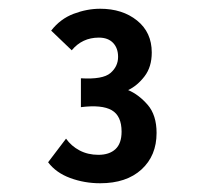

<svg xmlns="http://www.w3.org/2000/svg" viewBox="-20 -658 478 439"><path d="M209 -239Q173 -239 140.5 -251Q108 -263 90 -287L131 -341Q143 -324 162 -314Q181 -304 205 -304Q230 -304 244 -317Q258 -330 258 -357Q258 -393 235.5 -406Q213 -419 165 -413V-479Q215 -476 232.5 -491Q250 -506 250 -528Q250 -548 238.5 -560Q227 -572 206 -572Q168 -572 144 -543L97 -588Q118 -615 148.5 -626.5Q179 -638 209 -638Q260 -638 293.5 -611Q327 -584 327 -538Q327 -505 310.5 -483.5Q294 -462 273 -452Q297 -442 317.5 -418.5Q338 -395 338 -354Q338 -302 303.5 -270.5Q269 -239 209 -239Z"/></svg>

Font: Inconsolata SemiCondensed ExtraBold
Style: Regular
Weight: 800
Width: 4
Monospace: yes
Designer: Raph Levien, Cyreal, Brenton Simpson
Foundry: Raph Levien, Cyreal, Google
Version: Version 3.100; ttfautohint (v1.8.4.7-5d5b)